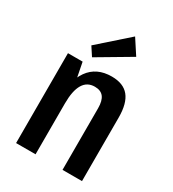

<svg xmlns="http://www.w3.org/2000/svg" viewBox="-190 -895 901 999"><g transform="rotate(30 260.5 -395.0)"><path d="M344 -370Q344 -415 327 -437Q310 -459 274 -459Q228 -459 205 -420.5Q182 -382 182 -306L140 -236V-289Q140 -418 186.5 -483.5Q233 -549 324 -549Q394 -549 427.5 -508Q461 -467 461 -382V0H344ZM65 -540H153L182 -392V0H65ZM382 -701 184 -584 150 -636 324 -790Z"/></g></svg>

Font: Pathway Extreme Condensed SemiBold
Style: Regular
Weight: 600
Width: 3
Version: Version 1.001;gftools[0.9.26]